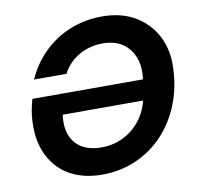

<svg xmlns="http://www.w3.org/2000/svg" viewBox="-80 -796 924 892"><g transform="rotate(-10 382.0 -350.0)"><path d="M332 12Q264 12 210.5 -9.5Q157 -31 121 -71.5Q85 -112 68 -167Q51 -222 55 -288Q56 -312 60.5 -338.5Q65 -365 73 -391H622L605 -294H199Q191 -237 207 -196.5Q223 -156 260 -134.5Q297 -113 351 -113Q394 -113 433 -127.5Q472 -142 504 -170Q536 -198 557 -237.5Q578 -277 585 -327L594 -386Q603 -448 586 -493Q569 -538 532 -563Q495 -588 439 -588Q377 -588 326.5 -559Q276 -530 249 -478H96Q127 -548 180.5 -601Q234 -654 305 -683Q376 -712 458 -712Q547 -712 612 -674Q677 -636 711.5 -569.5Q746 -503 742 -418Q739 -328 708 -249.5Q677 -171 622.5 -112.5Q568 -54 494 -21Q420 12 332 12Z"/></g></svg>

Font: DM Sans 16pt
Style: Bold Italic
Weight: 700
Italic angle: -10°
Version: Version 4.004;gftools[0.9.30]